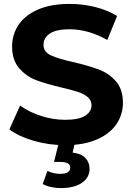

<svg xmlns="http://www.w3.org/2000/svg" viewBox="-20 -732 678 984"><path d="M28 -69 83 -191Q128 -158 190 -138Q252 -118 314 -118Q383 -118 416 -138.5Q449 -159 449 -193Q449 -218 429.5 -234.5Q410 -251 379.5 -261Q349 -271 297 -283Q217 -302 166 -321Q115 -340 78.5 -382Q42 -424 42 -494Q42 -555 75 -604.5Q108 -654 174.5 -683Q241 -712 337 -712Q404 -712 468 -696Q532 -680 580 -650L530 -527Q433 -582 336 -582Q268 -582 235.5 -560Q203 -538 203 -502Q203 -466 240.5 -448.5Q278 -431 355 -414Q435 -395 486 -376Q537 -357 573.5 -316Q610 -275 610 -205Q610 -145 576.5 -95.5Q543 -46 476 -17Q409 12 313 12Q230 12 152.5 -10.5Q75 -33 28 -69ZM199 211 223 144Q255 159 288 159Q340 159 340 127Q340 98 291 98H257L283 -8H366L352 50Q396 55 417.5 77.5Q439 100 439 133Q439 179 399 205.5Q359 232 292 232Q266 232 241 226.5Q216 221 199 211Z"/></svg>

Font: Idrija
Style: Bold
Weight: 700
Designer: Julieta Ulanovsky
Foundry: Julieta Ulanovsky
Version: Version 7.200